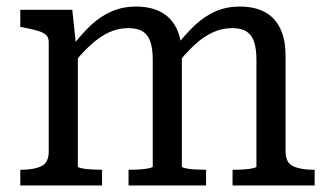

<svg xmlns="http://www.w3.org/2000/svg" viewBox="-20 -567 1008 587"><path d="M42 0V-48H45Q84 -48 106.5 -59Q129 -70 129 -104V-438Q129 -453 120.5 -460.5Q112 -468 95 -473Q78 -478 52 -483L42 -485V-537H201L213 -424L218 -418V-58Q218 -55 230 -52.5Q242 -50 258.5 -49Q275 -48 288 -48H292V0ZM610 0H373V-48H376Q390 -48 406.5 -49Q423 -50 435 -52.5Q447 -55 447 -58V-385Q447 -417 440 -438.5Q433 -460 417 -470.5Q401 -481 372 -481Q341 -481 313 -468Q285 -455 257 -429.5Q229 -404 199 -366L200 -424Q229 -463 258.5 -490.5Q288 -518 322 -532.5Q356 -547 396 -547Q440 -547 471.5 -530.5Q503 -514 519.5 -480.5Q536 -447 536 -396V-58Q536 -55 547.5 -52.5Q559 -50 576 -49Q593 -48 607 -48H610ZM942 0H691V-48H695Q709 -48 725 -49Q741 -50 752.5 -52.5Q764 -55 764 -58V-385Q764 -417 757 -438.5Q750 -460 734 -470.5Q718 -481 690 -481Q659 -481 630.5 -468Q602 -455 574.5 -429.5Q547 -404 517 -366V-424Q547 -463 576.5 -490.5Q606 -518 639.5 -532.5Q673 -547 713 -547Q758 -547 789 -530.5Q820 -514 836.5 -480.5Q853 -447 853 -396V-104Q853 -70 876 -59Q899 -48 938 -48H942Z"/></svg>

Font: Roboto Serif
Style: Regular
Weight: 400
Designer: Greg Gazdowicz
Foundry: Commercial Type
Version: Version 1.008